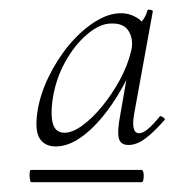

<svg xmlns="http://www.w3.org/2000/svg" viewBox="-20 -660 357 392"><path d="M94 -361Q72 -361 61.5 -376.5Q51 -392 56 -429Q61 -465 78.5 -501.5Q96 -538 120.5 -567.5Q145 -597 173 -615Q201 -633 227 -633Q245 -633 261 -623Q277 -613 278 -588L254 -605Q261 -607 269.5 -616.5Q278 -626 281 -639Q282 -641 287 -640Q292 -639 292 -637L254 -428Q247 -388 264 -388Q272 -388 282.5 -397Q293 -406 306 -422Q308 -424 313 -420.5Q318 -417 316 -415Q294 -390 276.5 -377Q259 -364 242 -364Q226 -364 222.5 -378Q219 -392 226 -428L242 -520L254 -531Q233 -482 206 -443.5Q179 -405 150 -383Q121 -361 94 -361ZM44 -288Q42 -288 41 -294.5Q40 -301 40.5 -307Q41 -313 43 -313H269Q272 -313 273 -307Q274 -301 273 -294.5Q272 -288 269 -288ZM112 -389Q128 -389 148.5 -404Q169 -419 189 -443.5Q209 -468 225 -497.5Q241 -527 248 -557Q253 -579 243 -596Q233 -613 207 -612Q184 -612 158 -590Q132 -568 112.5 -532.5Q93 -497 87 -454Q83 -423 88.5 -406Q94 -389 112 -389Z"/></svg>

Font: Cormorant Garamond Light
Style: Italic
Weight: 300
Italic angle: -10°
Designer: Christian Thalmann (Catharsis Fonts)
Foundry: Catharsis Fonts
Version: Version 4.001